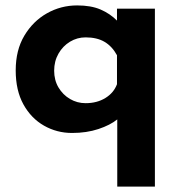

<svg xmlns="http://www.w3.org/2000/svg" viewBox="-20 -479 664 709"><path d="M246 12Q190 12 142.5 -15Q95 -42 66.5 -93.5Q38 -145 38 -219Q38 -294 70 -347.5Q102 -401 153.5 -430Q205 -459 265 -459Q316 -459 351 -444Q386 -429 412 -403V-447H552V210H413V-38Q387 -17 343.5 -2.5Q300 12 246 12ZM296 -98Q338 -98 369 -117Q400 -136 412 -168V-275Q394 -308 366 -324.5Q338 -341 296 -341Q265 -341 238.5 -325Q212 -309 196 -281Q180 -253 180 -218Q180 -183 196 -156Q212 -129 238.5 -113.5Q265 -98 296 -98Z"/></svg>

Font: Reem Kufi Ink
Style: Bold
Weight: 700
Designer: Khaled Hosny
Version: Version 1.002